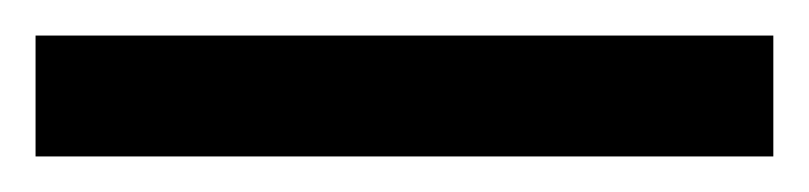

<svg xmlns="http://www.w3.org/2000/svg" viewBox="-22 70 455 108"><path d="M413 158H-2V90H413Z"/></svg>

Font: Noto Sans Kawi
Style: Bold
Weight: 700
Designer: Fadhl Haqq
Version: Version 1.000